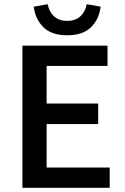

<svg xmlns="http://www.w3.org/2000/svg" viewBox="-20 -891 592 911"><path d="M86.4 0V-674.3H490.2V-578.1H201.2V-399.9H445.8V-302.2H201.2V-96.2H500.5V0ZM298.8 -723.6Q225.1 -723.6 186.3 -761.5Q147.5 -799.3 140.1 -859.4L206.5 -871.1Q212.4 -835.9 235.8 -814Q259.3 -792 298.8 -792Q338.4 -792 361.8 -814Q385.3 -835.9 391.6 -871.1L457.5 -859.4Q450.2 -799.3 411.4 -761.5Q372.6 -723.6 298.8 -723.6Z"/></svg>

Font: Akatab
Style: Bold
Weight: 700
Designer: SIL Global
Foundry: SIL Global
Version: Version 4.100